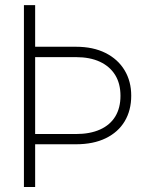

<svg xmlns="http://www.w3.org/2000/svg" viewBox="-20 -748 604 768"><path d="M75.7 -727.5H120.6V0H75.7ZM98.1 -561H283.7Q352.5 -561 402.1 -536.1Q451.7 -511.2 478.3 -467Q504.9 -422.9 504.9 -365.2Q504.9 -306.6 478.8 -262.9Q452.6 -219.2 403.1 -195.1Q353.5 -170.9 283.7 -170.9H98.1V-211.9H283.7Q340.3 -211.9 380.4 -230Q420.4 -248 441.2 -282.2Q461.9 -316.4 461.9 -364.7Q461.9 -413.6 440.7 -448Q419.4 -482.4 379.6 -501Q339.8 -519.5 283.7 -519.5H98.1Z"/></svg>

Font: Inter 28pt ExtraLight
Style: Regular
Weight: 250
Designer: Rasmus Andersson
Foundry: rsms
Version: Version 4.001;git-66647c0bb